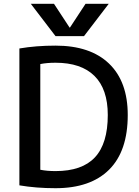

<svg xmlns="http://www.w3.org/2000/svg" viewBox="-20 -980 729 1010"><path d="M348 -835 430 -960H552L422 -790H272L142 -960H264L346 -835ZM652 -375Q652 -185 554 -87.5Q456 10 272 10Q170 10 82 -5V-725Q170 -740 272 -740Q455 -740 553.5 -645.5Q652 -551 652 -375ZM547 -375Q547 -511 477 -580.5Q407 -650 272 -650Q227 -650 192 -643V-87Q227 -80 272 -80Q412 -80 479.5 -152.5Q547 -225 547 -375Z"/></svg>

Font: Mplus 1p Medium
Style: Regular
Weight: 500
Version: Version 1.061